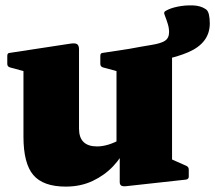

<svg xmlns="http://www.w3.org/2000/svg" viewBox="-20 -676 798 712"><path d="M618 -162V-55L599 -93L671 -61Q680 -57 680 -47V-21Q680 -12 670 -10L452 14Q436 16 430 12.5Q424 9 424 -1V-124L412 -141V-162ZM224 16Q140 16 103.5 -27Q67 -70 67 -169V-308H273V-199Q273 -133 340 -133Q381 -133 430 -161L448 -133Q432 -94 400 -60Q368 -26 323.5 -5Q279 16 224 16ZM412 -162V-308H618V-162ZM67 -308V-462L87 -407L17 -426Q7 -429 7 -439V-469Q7 -480 17 -480L240 -514Q258 -517 265.5 -512.5Q273 -508 273 -493V-308ZM412 -308V-462L432 -407L362 -426Q352 -429 352 -439V-469Q352 -480 362 -480L585 -514Q603 -517 610.5 -512.5Q618 -508 618 -493V-308ZM449 -493Q508 -504 542.5 -509.5Q577 -515 592 -525Q607 -535 607 -557Q607 -572 602 -588Q597 -604 590 -622Q586 -632 595 -636Q612 -646 639.5 -651.5Q667 -657 695.5 -656Q724 -655 743 -642Q751 -637 754.5 -623Q758 -609 758 -589Q758 -517 678.5 -482.5Q599 -448 449 -435Z"/></svg>

Font: Hahmlet Black
Style: Regular
Weight: 900
Version: Version 1.002